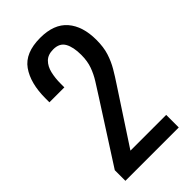

<svg xmlns="http://www.w3.org/2000/svg" viewBox="-247 -895 972 972"><g transform="rotate(-45 239.0 -408.5)"><path d="M41 0V-76L247 -397Q270 -433 289.5 -464Q309 -495 321.5 -529.5Q334 -564 334 -609Q334 -665 316 -697Q298 -729 253 -729Q215 -729 194 -708Q173 -687 165 -653Q157 -619 157 -580V-553H50V-581Q50 -690 95 -753.5Q140 -817 248 -817Q346 -817 394 -761.5Q442 -706 442 -608Q442 -556 429.5 -517Q417 -478 397 -444Q377 -410 353 -374L167 -90H423V0Z"/></g></svg>

Font: Oswald
Style: Regular
Weight: 400
Designer: Vernon Adams
Foundry: Vernon Adams
Version: Version 4.103; ttfautohint (v1.8.3)